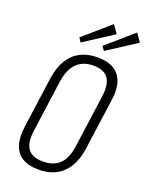

<svg xmlns="http://www.w3.org/2000/svg" viewBox="-168 -999 837 1090"><g transform="rotate(20 250.0 -454.5)"><path d="M205 7Q145 7 107 -16Q69 -39 54.5 -84.5Q40 -130 49 -195L92 -505Q102 -571 129 -616Q156 -661 200.5 -684Q245 -707 305 -707Q365 -707 403 -684Q441 -661 456 -616Q471 -571 461 -505L418 -195Q409 -130 381 -84.5Q353 -39 309 -16Q265 7 205 7ZM212 -45Q278 -45 314 -81Q350 -117 360 -195L403 -505Q414 -581 388 -618Q362 -655 298 -655Q235 -655 197.5 -617.5Q160 -580 149 -505L106 -195Q95 -118 121 -81.5Q147 -45 212 -45ZM360 -867 183 -753 167 -778 326 -916ZM500 -867 324 -753 307 -778 466 -916Z"/></g></svg>

Font: Pathway Extreme Condensed Thin
Style: Italic
Weight: 250
Width: 3
Italic angle: -8°
Version: Version 1.001;gftools[0.9.26]